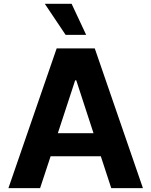

<svg xmlns="http://www.w3.org/2000/svg" viewBox="-20 -979 788 999"><path d="M188.6 0 243.3 -165.8H504.6L558.9 0H723.7L473 -727.3H274.9L23.8 0ZM213.1 -959.2 321.4 -797.6H428.3L352.6 -959.2ZM280.9 -285.9 371.1 -561.1H376.8L466.6 -285.9Z"/></svg>

Font: GiG Sans
Style: Bold
Weight: 700
Designer: Andreas Faust
Version: Version 1.100;FEAKit 1.0